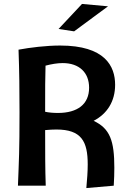

<svg xmlns="http://www.w3.org/2000/svg" viewBox="-20 -942 652 974"><path d="M74 -690C78 -582 79 -483 79 -371C79 -177 76 -128 71 0H212C209 -86 209 -172 209 -282C230 -284 251 -285 266 -285C393 -285 425 -225 425 -108C425 -72 422 -32 418 12L557 0C559 -33 560 -62 560 -91C560 -228 538 -290 455 -329C524 -365 564 -428 564 -512C564 -606 513 -711 285 -711C215 -711 133 -701 74 -690ZM298 -622C382 -622 432 -574 432 -497C432 -413 373 -369 274 -369C249 -369 228 -371 209 -375V-388C209 -486 209 -553 211 -609C242 -617 271 -622 298 -622ZM396 -922 277 -795 356 -783 528 -910Z"/></svg>

Font: CantoraOne
Style: Regular
Weight: 400
Designer: Pablo Impallari, Rodrigo Fuenzalida
Foundry: Pablo Impallari
Version: Version 1.001